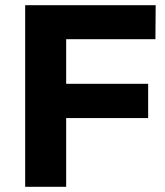

<svg xmlns="http://www.w3.org/2000/svg" viewBox="-20 -720 635 740"><path d="M235 -569V-397H551V-265H235V0H77V-700H580L579 -569Z"/></svg>

Font: Montserrat Semi Bold
Style: Regular
Weight: 600
Designer: Julieta Ulanovsky
Foundry: Julieta Ulanovsky
Version: Version 3.001 September 28, 2015